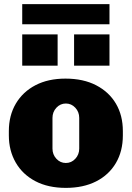

<svg xmlns="http://www.w3.org/2000/svg" viewBox="-20 -903 640 933"><path d="M300 10Q214 10 152 -22.5Q90 -55 56.5 -113Q23 -171 23 -245V-266Q23 -342 57 -399.5Q91 -457 152.5 -489Q214 -521 298 -521Q385 -521 447.5 -488.5Q510 -456 543.5 -399Q577 -342 577 -266V-245Q577 -168 543 -110.5Q509 -53 447 -21.5Q385 10 300 10ZM300 -111Q327 -111 346 -131.5Q365 -152 365 -181V-330Q365 -359 346 -379.5Q327 -400 300 -400Q273 -400 254 -379.5Q235 -359 235 -330V-181Q235 -152 254 -131.5Q273 -111 300 -111ZM88 -785V-883H512V-785ZM512 -584H340V-736H512ZM260 -584H88V-736H260Z"/></svg>

Font: Chivo Mono Black
Style: Regular
Weight: 900
Designer: Hector Gatti
Foundry: Omnibus-Type
Version: Version 1.008